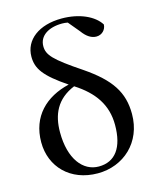

<svg xmlns="http://www.w3.org/2000/svg" viewBox="-122 -899 826 1000"><g transform="rotate(-15 291.5 -399.0)"><path d="M281 15C420 15 532 -85 532 -238C532 -355 481 -433 346 -525C204 -620 177 -651 177 -698C177 -754 229 -787 302 -787C312 -787 322 -786 332 -784L382 -724C407 -689 433 -675 458 -675C488 -675 510 -698 511 -726C479 -777 402 -813 306 -813C184 -813 103 -752 103 -661C103 -597 134 -551 253 -471C126 -441 37 -357 37 -217C37 -85 133 15 281 15ZM278 -455C378 -391 432 -314 432 -206C432 -83 383 -18 295 -18C210 -18 145 -98 145 -242C145 -338 179 -414 278 -455Z"/></g></svg>

Font: Noto Serif CJK HK SemiBold
Style: Regular
Weight: 600
Designer: Ryoko NISHIZUKA 西塚涼子 (kana & ideographs); Frank Grießhammer (Latin, Greek & Cyrillic); Wenlong ZHANG 张文龙 (bopomofo); San
Foundry: Adobe
Version: Version 2.001;hotconv 1.1.0;makeotfexe 2.6.0